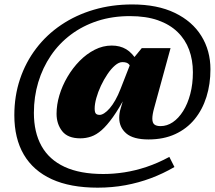

<svg xmlns="http://www.w3.org/2000/svg" viewBox="-20 -711 967 864"><path d="M702.5 -143.5Q731.5 -143.5 757.5 -161Q783.5 -178.5 804 -211Q824.5 -243.5 836.2 -288Q848 -332.5 848 -386Q848 -441 831 -487Q814 -533 779 -567Q744 -601 690.8 -619.8Q637.5 -638.5 564.5 -638.5Q485.5 -638.5 418.8 -616.8Q352 -595 299 -555.2Q246 -515.5 209 -461Q172 -406.5 152.2 -341Q132.5 -275.5 132.5 -203Q132.5 -115.5 166.8 -54Q201 7.5 270.5 39.8Q340 72 444.5 72Q491.5 72 540 64.5Q588.5 57 639 40.2Q689.5 23.5 742 -5L765 40.5Q714.5 70 659.2 90.8Q604 111.5 544.2 122.5Q484.5 133.5 419.5 133.5Q296.5 133.5 213.2 95.5Q130 57.5 87.2 -15.2Q44.5 -88 44.5 -192.5Q44.5 -279 70 -355Q95.5 -431 142.8 -493Q190 -555 255.8 -599.2Q321.5 -643.5 402.2 -667.2Q483 -691 575 -691Q688 -691 766.8 -653Q845.5 -615 886.2 -549Q927 -483 927 -399Q927 -332.5 909 -275Q891 -217.5 855.8 -174.5Q820.5 -131.5 768.5 -107.5Q716.5 -83.5 648.5 -83.5Q579.5 -83.5 548 -110.8Q516.5 -138 516.5 -181Q516.5 -191 518 -201.5Q519.5 -212 523 -223L541 -284.5H548.5Q516 -223 488.5 -184.5Q461 -146 437.2 -125.2Q413.5 -104.5 390 -96.5Q366.5 -88.5 341.5 -88.5Q285 -88.5 259.8 -120.8Q234.5 -153 234.5 -199Q234.5 -239.5 247.2 -282.2Q260 -325 283.5 -365Q307 -405 338.2 -436.8Q369.5 -468.5 406.2 -487.2Q443 -506 483 -506Q520 -506 547.8 -489.5Q575.5 -473 600 -433L575 -394.5Q569 -410.5 560.8 -421Q552.5 -431.5 531 -431.5Q515 -431.5 497.5 -416.5Q480 -401.5 463.8 -377.5Q447.5 -353.5 434.2 -325.2Q421 -297 413.5 -270Q406 -243 406 -222.5Q406 -206 411.2 -200Q416.5 -194 428.5 -194Q437.5 -194 449.2 -201.5Q461 -209 473.8 -223.8Q486.5 -238.5 499 -260.5Q511.5 -282.5 522.5 -311L572.5 -439L618 -494.5H747.5L674 -226Q669.5 -210 667.5 -198.2Q665.5 -186.5 665.5 -177.5Q665.5 -158 674.8 -150.8Q684 -143.5 702.5 -143.5Z"/></svg>

Font: Newsreader 16pt 16pt ExtraBold
Style: Italic
Weight: 800
Italic angle: -17°
Version: Version 1.003